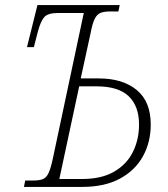

<svg xmlns="http://www.w3.org/2000/svg" viewBox="-20 -734 660 754"><path d="M74 0 79 -25H110Q134 -25 148 -30.5Q162 -36 170.5 -54Q179 -72 187 -109L309 -683H208Q169 -683 154.5 -667.5Q140 -652 129 -611L113 -549H86L127 -714H450L445 -689H413Q389 -689 375 -683.5Q361 -678 352 -660Q343 -642 336 -605L297 -426H368Q462 -426 517 -380.5Q572 -335 572 -245Q572 -176 541.5 -120.5Q511 -65 451 -32.5Q391 0 303 0ZM213 -31H301Q379 -31 428.5 -60Q478 -89 502 -137.5Q526 -186 526 -245Q526 -317 485.5 -356Q445 -395 358 -395H291Z"/></svg>

Font: Noto Serif SemiCondensed ExtraLight
Style: Italic
Weight: 200
Width: 4
Italic angle: -12°
Designer: Monotype Design Team
Foundry: Monotype Imaging Inc.
Version: Version 2.013